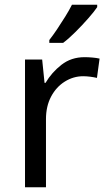

<svg xmlns="http://www.w3.org/2000/svg" viewBox="-20 -786 453 806"><path d="M335 -546Q350 -546 367.5 -544.5Q385 -543 398 -540L387 -459Q374 -462 358.5 -464Q343 -466 329 -466Q288 -466 252 -443.5Q216 -421 194.5 -380.5Q173 -340 173 -286V0H85V-536H157L167 -438H171Q197 -482 238 -514Q279 -546 335 -546ZM388 -756Q376 -738 351 -709.5Q326 -681 297.5 -652.5Q269 -624 245 -606H187V-618Q202 -637 219.5 -663Q237 -689 254 -716.5Q271 -744 282 -766H388Z"/></svg>

Font: Noto Sans Hebrew Droid
Style: Regular
Weight: 400
Designer: Monotype Design Team
Foundry: Monotype Imaging Inc.
Version: Version 1.100